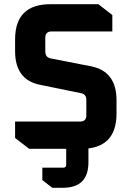

<svg xmlns="http://www.w3.org/2000/svg" viewBox="-20 -710 628 916"><path d="M52 -51.7V-130.1H362.1Q391.9 -130.1 391.9 -159.9V-232.4Q391.9 -260.7 367 -265.3L172 -305.2Q52 -328.5 52 -465.8V-521.6Q52 -690 220.4 -690H449.1L515.9 -638.3V-559.9H226.1Q196.1 -559.9 196.1 -530.1V-464.7Q196.1 -436.9 220.9 -431.5L415.9 -393.4Q535.9 -368.6 535.9 -232.1V-168.4Q535.9 0 367.5 0H119.1ZM182 89.9H281.9Q295.8 89.9 295.8 75.9V-59.6H401.9V64.1Q401.9 185.9 280.1 185.9H229.4L182 149.1Z"/></svg>

Font: Oxanium ExtraLight
Style: Regular
Weight: 200
Designer: Severin Meyer
Version: Version 2.000